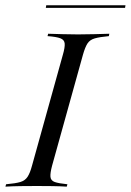

<svg xmlns="http://www.w3.org/2000/svg" viewBox="-38 -697 488 717"><path d="M-17.7 0 -15.3 -8.9Q20.2 -12.1 37.9 -17.3Q55.6 -22.6 64.9 -36.7Q74.2 -50.8 81.5 -78.2L196.8 -492.7Q204.8 -520.2 203.6 -534.3Q202.4 -548.4 187.5 -554Q172.6 -559.7 139.5 -562.1L141.9 -571Q166.9 -570.2 195.6 -569.4Q224.2 -568.5 253.2 -568.5Q283.9 -568.5 314.1 -569.4Q344.4 -570.2 370.2 -571L368.5 -562.1Q333.9 -558.9 315.7 -553.6Q297.6 -548.4 288.7 -534.7Q279.8 -521 271.8 -492.7L156.5 -78.2Q149.2 -50.8 150.4 -36.7Q151.6 -22.6 166.5 -17.3Q181.5 -12.1 213.7 -8.9L211.3 0Q186.3 -1.6 157.3 -2Q128.2 -2.4 100 -2.4Q69.4 -2.4 39.1 -2Q8.9 -1.6 -17.7 0ZM133.1 -667.7 134.7 -677.4H430.6L429 -667.7Z"/></svg>

Font: Playfair 144pt Light
Style: Italic
Weight: 300
Italic angle: -15.6°
Designer: Claus Eggers Sørensen
Foundry: Claus Eggers Sørensen
Version: Version 2.001;gftools[0.9.30]